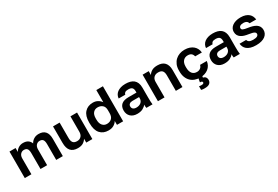

<svg xmlns="http://www.w3.org/2000/svg" viewBox="77 -1905 4802 3322"><g transform="rotate(-30 2477.5 -244.0)"><path d="M60 -530H182V-451Q191 -469 205.5 -485Q220 -501 239.5 -514Q259 -527 282.5 -534.5Q306 -542 333 -542Q397 -542 433.5 -516Q470 -490 485 -447Q507 -489 548.5 -515.5Q590 -542 647 -542Q732 -542 776 -493.5Q820 -445 820 -345V0H688V-315Q688 -378 667.5 -404Q647 -430 602 -430Q562 -430 534 -399.5Q506 -369 506 -315V0H374V-315Q374 -378 353.5 -404Q333 -430 288 -430Q248 -430 220 -399.5Q192 -369 192 -315V0H60Z M1117 12Q1024 12 977 -40.5Q930 -93 930 -203V-530H1062V-221Q1062 -161 1085.5 -130.5Q1109 -100 1165 -100Q1195 -100 1216 -110Q1237 -120 1251 -136.5Q1265 -153 1271.5 -175Q1278 -197 1278 -221V-530H1410V0H1288V-78Q1269 -42 1227.5 -15Q1186 12 1117 12Z M1730 12Q1626 12 1565.5 -55.5Q1505 -123 1505 -260V-280Q1505 -408 1566 -475Q1627 -542 1730 -542Q1784 -542 1825.5 -518.5Q1867 -495 1893 -457V-700H2025V0H1902V-78Q1882 -42 1839 -15Q1796 12 1730 12ZM1761 -100Q1820 -100 1856.5 -134.5Q1893 -169 1893 -240V-300Q1893 -365 1855.5 -397.5Q1818 -430 1761 -430Q1707 -430 1673 -392.5Q1639 -355 1639 -280V-260Q1639 -179 1674 -139.5Q1709 -100 1761 -100Z M2304 12Q2261 12 2228 -0.5Q2195 -13 2172 -35.5Q2149 -58 2137 -88.5Q2125 -119 2125 -155Q2125 -315 2315 -315H2473V-340Q2473 -392 2449.5 -413Q2426 -434 2375 -434Q2330 -434 2310 -418.5Q2290 -403 2287 -380H2155Q2157 -414 2172.5 -444Q2188 -474 2216.5 -495.5Q2245 -517 2286 -529.5Q2327 -542 2380 -542Q2431 -542 2472.5 -531Q2514 -520 2543.5 -495.5Q2573 -471 2589 -432Q2605 -393 2605 -338V-135Q2605 -93 2606.5 -61.5Q2608 -30 2612 0H2489Q2485 -22 2484.5 -33.5Q2484 -45 2484 -68Q2462 -36 2417.5 -12Q2373 12 2304 12ZM2345 -90Q2369 -90 2392 -96.5Q2415 -103 2433 -116.5Q2451 -130 2462 -151Q2473 -172 2473 -200V-225H2340Q2302 -225 2280.5 -207.5Q2259 -190 2259 -160Q2259 -128 2281 -109Q2303 -90 2345 -90Z M2720 -530H2842V-452Q2861 -488 2903.5 -515Q2946 -542 3018 -542Q3115 -542 3162.5 -490Q3210 -438 3210 -340V0H3078V-310Q3078 -370 3053.5 -400Q3029 -430 2970 -430Q2938 -430 2916 -420Q2894 -410 2879.5 -393.5Q2865 -377 2858.5 -355.5Q2852 -334 2852 -310V0H2720Z M3560 12Q3505 12 3457.5 -5Q3410 -22 3375 -56Q3340 -90 3320 -141Q3300 -192 3300 -260V-280Q3300 -344 3321 -393Q3342 -442 3377.5 -475Q3413 -508 3460 -525Q3507 -542 3560 -542Q3616 -542 3659.5 -527Q3703 -512 3733 -486Q3763 -460 3780 -425Q3797 -390 3800 -350H3666Q3658 -387 3633.5 -408.5Q3609 -430 3560 -430Q3534 -430 3511.5 -421Q3489 -412 3471.5 -393.5Q3454 -375 3444 -347Q3434 -319 3434 -280V-260Q3434 -218 3443.5 -187.5Q3453 -157 3470 -137.5Q3487 -118 3510 -109Q3533 -100 3560 -100Q3599 -100 3627.5 -120.5Q3656 -141 3666 -180H3800Q3795 -136 3775.5 -100.5Q3756 -65 3724.5 -40Q3693 -15 3651 -1.5Q3609 12 3560 12ZM3535 212Q3518 212 3505 211Q3492 210 3483 208Q3472 206 3465 204V131Q3471 133 3479 134Q3486 135 3495 135.5Q3504 136 3515 136Q3542 136 3551.5 127.5Q3561 119 3561 109Q3561 98 3552 89.5Q3543 81 3512 81L3529 -10H3605L3598 36Q3636 44 3650.5 67Q3665 90 3665 115Q3665 160 3634.5 186Q3604 212 3535 212Z M4049 12Q4006 12 3973 -0.5Q3940 -13 3917 -35.5Q3894 -58 3882 -88.5Q3870 -119 3870 -155Q3870 -315 4060 -315H4218V-340Q4218 -392 4194.5 -413Q4171 -434 4120 -434Q4075 -434 4055 -418.5Q4035 -403 4032 -380H3900Q3902 -414 3917.5 -444Q3933 -474 3961.5 -495.5Q3990 -517 4031 -529.5Q4072 -542 4125 -542Q4176 -542 4217.5 -531Q4259 -520 4288.5 -495.5Q4318 -471 4334 -432Q4350 -393 4350 -338V-135Q4350 -93 4351.5 -61.5Q4353 -30 4357 0H4234Q4230 -22 4229.5 -33.5Q4229 -45 4229 -68Q4207 -36 4162.5 -12Q4118 12 4049 12ZM4090 -90Q4114 -90 4137 -96.5Q4160 -103 4178 -116.5Q4196 -130 4207 -151Q4218 -172 4218 -200V-225H4085Q4047 -225 4025.5 -207.5Q4004 -190 4004 -160Q4004 -128 4026 -109Q4048 -90 4090 -90Z M4680 12Q4615 12 4570.5 -2Q4526 -16 4498.5 -39Q4471 -62 4457 -92Q4443 -122 4440 -155H4572Q4577 -129 4603 -112.5Q4629 -96 4680 -96Q4738 -96 4763 -112Q4788 -128 4788 -153Q4788 -166 4782 -175.5Q4776 -185 4761.5 -193Q4747 -201 4722 -207Q4697 -213 4659 -219Q4616 -225 4579 -236Q4542 -247 4514.5 -266Q4487 -285 4471 -313.5Q4455 -342 4455 -383Q4455 -416 4470 -445Q4485 -474 4514 -495.5Q4543 -517 4585 -529.5Q4627 -542 4680 -542Q4737 -542 4777.5 -528Q4818 -514 4844 -490.5Q4870 -467 4883 -437Q4896 -407 4900 -375H4768Q4760 -404 4737 -419Q4714 -434 4680 -434Q4630 -434 4608.5 -418.5Q4587 -403 4587 -380Q4587 -368 4592 -359Q4597 -350 4610.5 -343Q4624 -336 4647.5 -330.5Q4671 -325 4707 -320Q4752 -314 4790.5 -302.5Q4829 -291 4858 -272Q4887 -253 4903.5 -224Q4920 -195 4920 -155Q4920 -119 4905 -88.5Q4890 -58 4860 -35.5Q4830 -13 4785 -0.5Q4740 12 4680 12Z"/></g></svg>

Font: Golos Text DemiBold
Style: Regular
Weight: 600
Designer: A.Korolkova, Vitaly Kuzmin
Foundry: ParaType Ltd
Version: Version 2.002